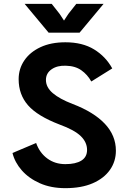

<svg xmlns="http://www.w3.org/2000/svg" viewBox="-20 -966 667 999"><path d="M320 13Q245 13 187.5 -12.5Q130 -38 93.5 -79.5Q57 -121 45 -170L168 -222Q186 -171 226 -141.5Q266 -112 320 -112Q374 -112 403.5 -130.5Q433 -149 433 -186Q433 -226 400 -258Q367 -290 290 -318Q175 -362 126 -418Q77 -474 77 -554Q77 -608 106.5 -651.5Q136 -695 190.5 -720.5Q245 -746 320 -746Q409 -746 469.5 -709Q530 -672 564 -610L455 -542Q435 -578 403 -600.5Q371 -623 323 -624Q278 -626 248.5 -605.5Q219 -585 219 -550Q219 -512 254.5 -481.5Q290 -451 358 -425Q468 -383 525.5 -322Q583 -261 583 -182Q583 -126 552 -82Q521 -38 462.5 -12.5Q404 13 320 13ZM233 -796 108 -946H249L290 -894L313 -859L336 -894L377 -946H519L394 -796Z"/></svg>

Font: Kreadon
Style: Bold
Weight: 700
Designer: Reiya WATANABE
Foundry: StudioGnu
Version: Version 1.003; ttfautohint (v1.8.4.7-5d5b);gftools[0.9.32]